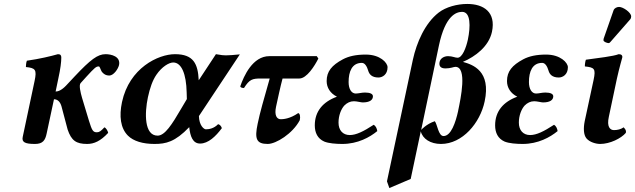

<svg xmlns="http://www.w3.org/2000/svg" viewBox="-20 -718 3212 971"><path d="M216 -43C216 -43 235 -131 253 -216C273 -216 285 -201 291 -180L322 -63C341 -7 365 10 421 10C455 10 488 -4 527 -46C526 -54 517 -71 508 -74C491 -56 483 -49 470 -49C450 -49 445 -59 430 -107L395 -223C387 -251 378 -288 388 -298L416 -329C460 -377 466 -382 480 -382C485 -382 489 -364 495 -355C503 -345 514 -336 533 -336C554 -336 577 -368 582 -389C591 -433 542 -444 514 -444C474 -444 438 -417 358 -332L314 -285C292 -262 274 -255 261 -255L260 -249C265 -275 271 -301 275 -321C286 -371 290 -405 290 -427C290 -438 286 -444 273 -444C238 -434 180 -420 116 -411C112 -403 111 -384 111 -379C159 -374 167 -366 155 -309C135 -215 95 -26 95 -26C89 1 106 10 157 10C197 10 209 -9 216 -43Z M865 -444C780 -444 634 -374 597 -202C582 -131 589 -70 627 -32C655 -4 703 10 761 10C819 10 865 0 937 -75C942 -28 955 8 992 8C1033 8 1071 -28 1102 -70C1098 -82 1091 -88 1083 -90C1062 -68 1037 -64 1021 -64C1011 -64 987 -84 986 -131L1193 -443C1166 -440 1135 -438 1122 -438C1111 -438 1100 -439 1072 -444L985 -312C981 -395 959 -444 865 -444ZM925 -217 896 -168C850 -89 814 -32 777 -32C709 -32 711 -146 728 -226C738 -272 751 -311 771 -340C799 -381 835 -402 856 -402C898 -402 922 -344 924 -251Z M1344 -321C1313 -212 1295 -150 1283 -92C1267 -16 1276 10 1334 10C1376 10 1460 -42 1496 -110C1500 -127 1497 -145 1488 -146C1446 -117 1412 -115 1400 -115C1379 -115 1367 -136 1376 -178C1383 -210 1399 -285 1409 -321H1494C1531 -321 1571 -384 1590 -422L1582 -434H1342C1258 -434 1213 -334 1195 -281C1197 -275 1205 -273 1214 -273C1242 -317 1256 -321 1300 -321Z M1692 -98C1692 -134 1705 -166 1721 -184C1735 -198 1751 -206 1770 -206C1784 -206 1806 -200 1814 -200C1849 -200 1866 -212 1866 -231C1866 -243 1852 -250 1826 -250C1809 -250 1793 -245 1779 -245C1758 -245 1743 -267 1743 -303C1743 -356 1760 -400 1810 -400C1826 -400 1836 -381 1842 -361C1847 -343 1860 -326 1894 -326C1913 -326 1940 -340 1940 -378C1940 -401 1902 -442 1830 -442C1781 -442 1744 -434 1714 -418C1658 -388 1632 -357 1632 -308C1632 -275 1650 -246 1684 -229C1613 -203 1572 -155 1572 -84C1572 -47 1586 -17 1620 -2C1642 7 1679 10 1711 10C1790 10 1850 -24 1888 -55C1886 -69 1880 -81 1870 -87C1818 -53 1781 -35 1749 -35C1714 -35 1692 -59 1692 -98Z M1937 199 1949 233 2057 187 2108 -54C2117 -16 2157 10 2210 10C2319 10 2408 -96 2431 -205C2464 -359 2372 -391 2321 -405C2384 -432 2452 -483 2468 -557C2489 -657 2426 -698 2343 -698C2293 -698 2235 -683 2198 -654C2129 -600 2087 -503 2068 -416ZM2200 -489C2232 -639 2287 -658 2317 -658C2361 -658 2360 -584 2346 -517C2337 -476 2318 -426 2294 -426C2281 -426 2268 -434 2246 -434C2227 -434 2207 -424 2203 -404C2199 -383 2209 -372 2233 -372C2259 -372 2275 -380 2283 -380C2344 -380 2310 -220 2297 -158V-157C2284 -98 2261 -30 2223 -30C2197 -30 2192 -89 2179 -105C2136 -91 2110 -61 2110 -61Z M2604 -98C2604 -134 2617 -166 2633 -184C2647 -198 2663 -206 2682 -206C2696 -206 2718 -200 2726 -200C2761 -200 2778 -212 2778 -231C2778 -243 2764 -250 2738 -250C2721 -250 2705 -245 2691 -245C2670 -245 2655 -267 2655 -303C2655 -356 2672 -400 2722 -400C2738 -400 2748 -381 2754 -361C2759 -343 2772 -326 2806 -326C2825 -326 2852 -340 2852 -378C2852 -401 2814 -442 2742 -442C2693 -442 2656 -434 2626 -418C2570 -388 2544 -357 2544 -308C2544 -275 2562 -246 2596 -229C2525 -203 2484 -155 2484 -84C2484 -47 2498 -17 2532 -2C2554 7 2591 10 2623 10C2702 10 2762 -24 2800 -55C2798 -69 2792 -81 2782 -87C2730 -53 2693 -35 2661 -35C2626 -35 2604 -59 2604 -98Z M3059 -127 3100 -321C3111 -371 3127 -427 3127 -427C3129 -438 3122 -444 3109 -444C3081 -433 3007 -425 2943 -416C2940 -410 2937 -388 2938 -382C2986 -377 2994 -371 2982 -314L2937 -105C2930 -70 2931 -36 2946 -18C2962 1 2994 10 3015 10C3065 10 3121 -18 3145 -46C3148 -58 3143 -64 3134 -74C3120 -64 3102 -60 3085 -60C3065 -60 3048 -77 3059 -127ZM3111 -683C3100 -683 3087 -677 3083 -666L3033 -523C3032 -520 3032 -515 3032 -514C3032 -507 3050 -500 3058 -500C3062 -500 3066 -504 3069 -508L3167 -620C3171 -625 3172 -630 3172 -635C3172 -655 3131 -683 3111 -683Z"/></svg>

Font: Libertinus Serif
Style: Bold Italic
Weight: 700
Italic angle: -12°
Designer: Philipp H. Poll, Khaled Hosny
Foundry: Caleb Maclennan
Version: Version 7.050;RELEASE